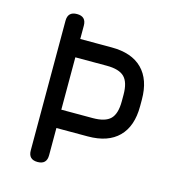

<svg xmlns="http://www.w3.org/2000/svg" viewBox="-103 -764 770 850"><g transform="rotate(15 282.5 -339.0)"><path d="M104 -42V-636Q104 -678 146 -678Q188 -678 188 -636V-575H332Q424 -575 472.5 -526.5Q521 -478 521 -386V-356Q521 -264 472.5 -215.5Q424 -167 332 -167H188V-42Q188 0 146 0Q104 0 104 -42ZM332 -491H188V-251H332Q389 -251 413 -275Q437 -299 437 -356V-386Q437 -443 413 -467Q389 -491 332 -491Z"/></g></svg>

Font: Jura
Style: Bold
Weight: 700
Designer: Daniel Johnson, Alexei Vanyashin
Foundry: Daniel Johnson
Version: Version 5.103